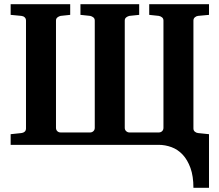

<svg xmlns="http://www.w3.org/2000/svg" viewBox="-20 -691 1047 916"><path d="M902.8 205.1Q902.8 149.4 888.7 110.4Q874.5 71.3 851.3 46.6Q828.1 22 798.1 11Q768.1 0 736.8 0H30.8V-50.8L82 -56.2Q91.3 -57.1 97.7 -62.7Q104 -68.4 104 -78.1V-592.8Q104 -602.5 97.7 -608.4Q91.3 -614.3 82 -615.2L30.8 -620.1V-670.9H314.9V-620.1L269 -615.2Q260.7 -613.3 253.9 -607.9Q247.1 -602.5 247.1 -592.8V-81.1Q247.1 -71.3 253.4 -65.2Q259.8 -59.1 269 -59.1H410.2Q418.9 -59.1 425.5 -65.2Q432.1 -71.3 432.1 -81.1V-592.8Q432.1 -602.5 425.5 -607.9Q418.9 -613.3 410.2 -615.2L363.8 -620.1V-670.9H644V-620.1L597.2 -615.2Q588.9 -613.3 582 -607.9Q575.2 -602.5 575.2 -592.8V-81.1Q575.2 -71.3 582 -65.2Q588.9 -59.1 597.2 -59.1H737.8Q747.1 -59.1 753.4 -65.2Q759.8 -71.3 759.8 -81.1V-592.8Q759.8 -602.5 753.4 -607.9Q747.1 -613.3 737.8 -615.2L691.9 -620.1V-670.9H977.1V-620.1L924.8 -615.2Q916.5 -614.3 909.7 -608.4Q902.8 -602.5 902.8 -592.8V-78.1Q902.8 -68.4 909.7 -62.7Q916.5 -57.1 924.8 -56.2L977.1 -50.8V205.1Z"/></svg>

Font: Charis SIL Cyr
Style: Bold
Weight: 700
Foundry: SIL International
Version: Version 5.000